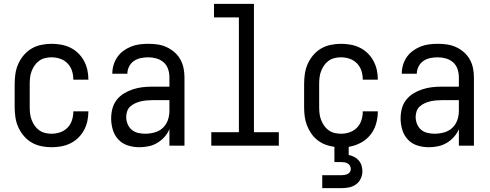

<svg xmlns="http://www.w3.org/2000/svg" viewBox="-20 -755 2540 995"><path d="M247 8Q221 8 194 2.5Q167 -3 144 -16.5Q121 -30 103.5 -50.5Q86 -71 75 -95.5Q64 -120 60 -146.5Q56 -173 56 -200V-320Q56 -347 60 -373.5Q64 -400 75 -424.5Q86 -449 103.5 -469.5Q121 -490 144 -503.5Q167 -517 194 -522.5Q221 -528 247 -528Q272 -528 297 -523.5Q322 -519 344.5 -508Q367 -497 385 -479.5Q403 -462 415 -440Q427 -418 432.5 -393.5Q438 -369 438 -344V-342H360V-343Q360 -366 353 -388Q346 -410 330 -426.5Q314 -443 292 -450.5Q270 -458 247 -458Q230 -458 213.5 -454Q197 -450 183 -440Q169 -430 159.5 -416Q150 -402 144 -386.5Q138 -371 136 -354Q134 -337 134 -320V-200Q134 -183 136 -166Q138 -149 144 -133.5Q150 -118 159.5 -104Q169 -90 183 -80Q197 -70 213.5 -66Q230 -62 247 -62Q270 -62 292 -69.5Q314 -77 330 -93.5Q346 -110 353 -132Q360 -154 360 -177V-178H438V-176Q438 -151 432.5 -126.5Q427 -102 415 -80Q403 -58 385 -40.5Q367 -23 344.5 -12Q322 -1 297 3.5Q272 8 247 8Z M702 8Q672 8 643 -1Q614 -10 593.5 -32Q573 -54 564.5 -83Q556 -112 556 -141Q556 -167 562.5 -192Q569 -217 584.5 -237Q600 -257 622 -270.5Q644 -284 668.5 -292Q693 -300 718 -303Q743 -306 769 -306H858V-355Q858 -376 851 -397Q844 -418 828 -432Q812 -446 791 -452Q770 -458 749 -458Q729 -458 709.5 -454Q690 -450 674 -439Q658 -428 649 -410Q640 -392 640 -373H562Q562 -396 568.5 -418Q575 -440 588 -459Q601 -478 619.5 -491.5Q638 -505 659 -513.5Q680 -522 703 -525Q726 -528 749 -528Q773 -528 797 -524.5Q821 -521 843 -511Q865 -501 883.5 -485Q902 -469 914 -448Q926 -427 931 -403Q936 -379 936 -355V0H858V-86Q849 -64 832.5 -45.5Q816 -27 795 -14.5Q774 -2 750 3Q726 8 702 8ZM732 -62Q756 -62 780.5 -68.5Q805 -75 823 -91.5Q841 -108 849.5 -131.5Q858 -155 858 -180V-236H769Q754 -236 738.5 -234.5Q723 -233 708.5 -229.5Q694 -226 680 -219.5Q666 -213 655 -203Q644 -193 639 -178.5Q634 -164 634 -149Q634 -131 641 -113Q648 -95 662 -83Q676 -71 694.5 -66.5Q713 -62 732 -62Z M1075 0V-70H1218V-665H1089V-735H1296V-70H1425V0Z M1650 220V153H1750Q1758 153 1766 151.5Q1774 150 1781.5 146.5Q1789 143 1793.5 136Q1798 129 1798 121Q1798 112 1794 104.5Q1790 97 1782.5 92.5Q1775 88 1766.5 86.5Q1758 85 1750 85H1713V6Q1689 3 1666.5 -5.5Q1644 -14 1625 -29Q1606 -44 1592.5 -64Q1579 -84 1570.5 -106Q1562 -128 1559 -152Q1556 -176 1556 -200V-320Q1556 -347 1560 -373.5Q1564 -400 1575 -424.5Q1586 -449 1603.5 -469.5Q1621 -490 1644 -503.5Q1667 -517 1694 -522.5Q1721 -528 1747 -528Q1772 -528 1797 -523.5Q1822 -519 1844.5 -508Q1867 -497 1885 -479.5Q1903 -462 1915 -440Q1927 -418 1932.5 -393.5Q1938 -369 1938 -344V-342H1860V-343Q1860 -366 1853 -388Q1846 -410 1830 -426.5Q1814 -443 1792 -450.5Q1770 -458 1747 -458Q1730 -458 1713.5 -454Q1697 -450 1683 -440Q1669 -430 1659.5 -416Q1650 -402 1644 -386.5Q1638 -371 1636 -354Q1634 -337 1634 -320V-200Q1634 -183 1636 -166Q1638 -149 1644 -133.5Q1650 -118 1659.5 -104Q1669 -90 1683 -80Q1697 -70 1713.5 -66Q1730 -62 1747 -62Q1770 -62 1792 -69.5Q1814 -77 1830 -93.5Q1846 -110 1853 -132Q1860 -154 1860 -177V-178H1938V-176Q1938 -144 1928.5 -112Q1919 -80 1898.5 -55Q1878 -30 1848.5 -14.5Q1819 1 1787 6V48Q1802 51 1815.5 58Q1829 65 1839 76.5Q1849 88 1853.5 102.5Q1858 117 1858 132Q1858 152 1849.5 170.5Q1841 189 1825 200.5Q1809 212 1789.5 216Q1770 220 1750 220Z M2202 8Q2172 8 2143 -1Q2114 -10 2093.5 -32Q2073 -54 2064.5 -83Q2056 -112 2056 -141Q2056 -167 2062.5 -192Q2069 -217 2084.5 -237Q2100 -257 2122 -270.5Q2144 -284 2168.5 -292Q2193 -300 2218 -303Q2243 -306 2269 -306H2358V-355Q2358 -376 2351 -397Q2344 -418 2328 -432Q2312 -446 2291 -452Q2270 -458 2249 -458Q2229 -458 2209.5 -454Q2190 -450 2174 -439Q2158 -428 2149 -410Q2140 -392 2140 -373H2062Q2062 -396 2068.5 -418Q2075 -440 2088 -459Q2101 -478 2119.5 -491.5Q2138 -505 2159 -513.5Q2180 -522 2203 -525Q2226 -528 2249 -528Q2273 -528 2297 -524.5Q2321 -521 2343 -511Q2365 -501 2383.5 -485Q2402 -469 2414 -448Q2426 -427 2431 -403Q2436 -379 2436 -355V0H2358V-86Q2349 -64 2332.5 -45.5Q2316 -27 2295 -14.5Q2274 -2 2250 3Q2226 8 2202 8ZM2232 -62Q2256 -62 2280.5 -68.5Q2305 -75 2323 -91.5Q2341 -108 2349.5 -131.5Q2358 -155 2358 -180V-236H2269Q2254 -236 2238.5 -234.5Q2223 -233 2208.5 -229.5Q2194 -226 2180 -219.5Q2166 -213 2155 -203Q2144 -193 2139 -178.5Q2134 -164 2134 -149Q2134 -131 2141 -113Q2148 -95 2162 -83Q2176 -71 2194.5 -66.5Q2213 -62 2232 -62Z"/></svg>

Font: Iosevka Curly
Style: Regular
Weight: 400
Monospace: yes
Designer: Belleve Invis
Foundry: Belleve Invis
Version: Version 22.1.2; ttfautohint (v1.8.4)